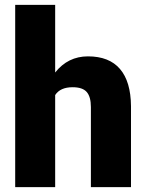

<svg xmlns="http://www.w3.org/2000/svg" viewBox="-20 -770 604 790"><path d="M207 -471.7Q259.8 -538.1 341.8 -538.1Q429.2 -538.1 473.6 -486.3Q518.1 -434.6 519 -333.5V0H354V-329.6Q354 -371.6 336.9 -391.4Q319.8 -411.1 278.8 -411.1Q228 -411.1 207 -378.9V0H42.5V-750H207Z"/></svg>

Font: Roboto Black
Style: Regular
Weight: 900
Designer: Google
Version: Version 2.134; 2016